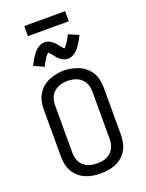

<svg xmlns="http://www.w3.org/2000/svg" viewBox="-202 -1221 1003 1323"><g transform="rotate(-20 300.0 -559.5)"><path d="M300 8Q272 8 243.5 3.5Q215 -1 189 -12Q163 -23 141.5 -42Q120 -61 105.5 -86Q91 -111 85.5 -139Q80 -167 80 -195V-540Q80 -568 85.5 -596.5Q91 -625 105.5 -649.5Q120 -674 141.5 -693Q163 -712 189 -723Q215 -734 243.5 -740Q272 -746 300 -746Q328 -746 356.5 -740Q385 -734 411 -723Q437 -712 458.5 -693Q480 -674 494.5 -649.5Q509 -625 514.5 -596.5Q520 -568 520 -540V-195Q520 -167 514.5 -139Q509 -111 494.5 -86Q480 -61 458.5 -42Q437 -23 411 -12Q385 -1 356.5 3.5Q328 8 300 8ZM300 -66Q318 -66 336 -68.5Q354 -71 370 -78.5Q386 -86 399.5 -98Q413 -110 421.5 -126Q430 -142 433.5 -159.5Q437 -177 437 -195V-540Q437 -558 433.5 -576Q430 -594 421.5 -609.5Q413 -625 399 -637.5Q385 -650 368.5 -657Q352 -664 334 -667Q316 -670 298 -670Q280 -670 262.5 -666.5Q245 -663 229 -655.5Q213 -648 199.5 -636Q186 -624 178 -608.5Q170 -593 166.5 -575.5Q163 -558 163 -540V-195Q163 -177 166.5 -159.5Q170 -142 178.5 -126Q187 -110 200.5 -98Q214 -86 230 -78.5Q246 -71 264 -68.5Q282 -66 300 -66ZM358 -812Q350 -812 342.5 -813.5Q335 -815 328.5 -817.5Q322 -820 315 -824Q308 -828 302.5 -832.5Q297 -837 291 -843Q285 -849 280.5 -854.5Q276 -860 271.5 -866Q267 -872 261.5 -878.5Q256 -885 251.5 -890Q247 -895 242 -899Q240 -897 236 -893Q232 -889 230 -886.5Q228 -884 225.5 -881Q223 -878 220.5 -874.5Q218 -871 215.5 -867Q213 -863 210.5 -858.5Q208 -854 205 -849.5Q202 -845 199 -839.5Q196 -834 193 -828Q190 -822 187 -815L113 -848Q122 -866 130.5 -881Q139 -896 147.5 -908.5Q156 -921 164.5 -931.5Q173 -942 185 -952Q197 -962 212 -968Q227 -974 242 -974Q250 -974 257.5 -972.5Q265 -971 271.5 -968.5Q278 -966 285 -962Q292 -958 297.5 -953.5Q303 -949 309 -943Q315 -937 319.5 -931.5Q324 -926 328.5 -920.5Q333 -915 338.5 -908Q344 -901 348.5 -896.5Q353 -892 358 -887Q360 -889 364 -893.5Q368 -898 370 -900.5Q372 -903 374.5 -906Q377 -909 379.5 -912.5Q382 -916 384.5 -919.5Q387 -923 389.5 -927.5Q392 -932 395 -937Q398 -942 401 -947.5Q404 -953 407 -959Q410 -965 413 -971L487 -939Q478 -921 469.5 -906Q461 -891 452.5 -878.5Q444 -866 435.5 -855.5Q427 -845 415 -835Q403 -825 388 -818.5Q373 -812 358 -812ZM150 -1053V-1127H450V-1053Z"/></g></svg>

Font: Iosevka Mono
Style: Regular
Weight: 400
Designer: Belleve Invis
Foundry: Belleve Invis
Version: Version 11.1.1